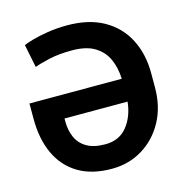

<svg xmlns="http://www.w3.org/2000/svg" viewBox="-107 -823 910 935"><g transform="rotate(-15 348.0 -355.5)"><path d="M343.8 10.3Q243.7 10.3 175.5 -30.5Q107.4 -71.3 72.5 -146.2Q37.6 -221.2 37.6 -322.8V-400.9H502.9Q501 -455.6 481.4 -500Q461.9 -544.4 418.9 -570.8Q376 -597.2 304.2 -597.2Q238.3 -597.2 190.2 -586.4Q142.1 -575.7 113.3 -564.9L89.8 -681.2Q101.1 -687 133.8 -696.5Q166.5 -706.1 213.1 -713.6Q259.8 -721.2 312 -721.2Q422.4 -721.2 497.1 -678.7Q571.8 -636.2 610.1 -561.5Q648.4 -486.8 648.4 -390.1V-318.8Q648.4 -221.7 608.2 -147.7Q567.9 -73.7 499 -31.7Q430.2 10.3 343.8 10.3ZM343.8 -113.3Q414.6 -113.3 454.3 -163.1Q494.1 -212.9 501.5 -286.1H183.6V-270.5Q183.6 -227.1 199.2 -191.2Q214.8 -155.3 250.2 -134.3Q285.6 -113.3 343.8 -113.3Z"/></g></svg>

Font: Vazirmatn FD
Style: Bold
Weight: 700
Designer: Saber Rastikerdar
Foundry: Saber Rastikerdar
Version: Version 33.001